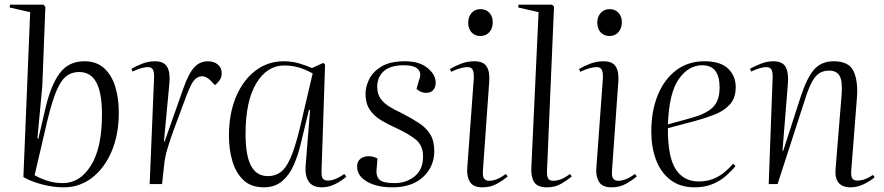

<svg xmlns="http://www.w3.org/2000/svg" viewBox="-20 -787 3779 821"><path d="M253 14Q207 14 159.5 1.5Q112 -11 80 -30L109 -735L21 -755L23 -767H166L174 -758L161 -421L140 -195L144 -194L176 -331Q199 -426 236.5 -475.5Q274 -525 341 -525Q392 -525 424.5 -496Q457 -467 472.5 -417.5Q488 -368 488 -306Q488 -211 457 -139Q426 -67 373 -26.5Q320 14 253 14ZM319 -479Q282 -479 257.5 -456Q233 -433 213 -377Q193 -321 171 -222L128 -38Q147 -26 179.5 -15Q212 -4 249 -4Q322 -4 369 -79.5Q416 -155 416 -297Q416 -390 392 -434.5Q368 -479 319 -479Z M639 -459Q639 -481 633 -490.5Q627 -500 612 -500Q601 -500 585.5 -496Q570 -492 547 -481L542 -493Q561 -504 587.5 -514.5Q614 -525 643 -525Q681 -525 695 -500.5Q709 -476 704 -428L681 -182H684L764 -409Q787 -474 811 -499.5Q835 -525 869 -525Q895 -525 911.5 -511Q928 -497 928 -474Q928 -457 919.5 -444.5Q911 -432 899 -423L881 -442Q862 -461 844 -461Q827 -461 812.5 -446.5Q798 -432 778 -380Q745 -292 725 -237.5Q705 -183 695 -148Q685 -113 682 -83L673 0H620Z M1355 -59Q1354 -33 1360 -24Q1366 -15 1382 -15Q1399 -15 1417.5 -23Q1436 -31 1452 -43L1461 -32Q1443 -15 1414.5 -0.5Q1386 14 1357 14Q1316 14 1299.5 -11.5Q1283 -37 1287 -80L1306 -317H1301L1267 -176Q1255 -124 1236 -81Q1217 -38 1186 -12Q1155 14 1108 14Q1054 14 1021.5 -16.5Q989 -47 974 -97Q959 -147 959 -206Q959 -301 989 -372.5Q1019 -444 1072 -484.5Q1125 -525 1192 -525Q1229 -525 1260.5 -515.5Q1292 -506 1314 -496L1362 -518L1370 -511ZM1125 -34Q1162 -34 1186.5 -56.5Q1211 -79 1231 -133Q1251 -187 1272 -281L1317 -473Q1284 -491 1256 -499Q1228 -507 1195 -507Q1122 -507 1076 -431Q1030 -355 1030 -214Q1030 -122 1053.5 -78Q1077 -34 1125 -34Z M1667 -4Q1717 -4 1753 -33Q1789 -62 1789 -117Q1789 -163 1761 -187.5Q1733 -212 1675 -239Q1639 -255 1608.5 -273.5Q1578 -292 1560.5 -319Q1543 -346 1543 -386Q1543 -415 1558 -447Q1573 -479 1610 -502Q1647 -525 1712 -525Q1773 -525 1808 -496.5Q1843 -468 1843 -433Q1843 -414 1832.5 -402Q1822 -390 1803 -390Q1788 -390 1777.5 -395.5Q1767 -401 1761 -407L1772 -445Q1784 -473 1768 -490.5Q1752 -508 1707 -508Q1650 -508 1621.5 -483Q1593 -458 1593 -416Q1593 -385 1607.5 -365Q1622 -345 1646 -330.5Q1670 -316 1698 -303Q1741 -281 1772 -260.5Q1803 -240 1820 -212Q1837 -184 1837 -141Q1837 -75 1789.5 -30.5Q1742 14 1658 14Q1591 14 1549 -10.5Q1507 -35 1507 -75Q1507 -97 1521.5 -108Q1536 -119 1556 -119Q1577 -119 1594 -109L1590 -59Q1588 -32 1603.5 -18Q1619 -4 1667 -4Z M1982 -690Q1982 -715 1996.5 -731.5Q2011 -748 2035 -748Q2058 -748 2072.5 -732.5Q2087 -717 2087 -692Q2087 -666 2072.5 -649.5Q2058 -633 2034 -633Q2011 -633 1996.5 -648.5Q1982 -664 1982 -690ZM2006 -452Q2007 -478 2001 -489Q1995 -500 1979 -500Q1952 -500 1909 -480L1904 -492Q1926 -505 1952.5 -515Q1979 -525 2009 -525Q2047 -525 2061 -502.5Q2075 -480 2072 -439L2045 -58Q2043 -33 2050 -23.5Q2057 -14 2072 -14Q2104 -14 2143 -43L2151 -33Q2133 -17 2105.5 -1.5Q2078 14 2043 14Q2003 14 1989 -10Q1975 -34 1978 -69Z M2283 -735 2196 -755 2197 -767H2340L2349 -759L2319 -58Q2318 -35 2323.5 -24.5Q2329 -14 2346 -14Q2362 -14 2379 -20.5Q2396 -27 2417 -43L2425 -33Q2408 -18 2381 -2Q2354 14 2319 14Q2278 14 2264 -8.5Q2250 -31 2252 -70Z M2534 -690Q2534 -715 2548.5 -731.5Q2563 -748 2587 -748Q2610 -748 2624.5 -732.5Q2639 -717 2639 -692Q2639 -666 2624.5 -649.5Q2610 -633 2586 -633Q2563 -633 2548.5 -648.5Q2534 -664 2534 -690ZM2558 -452Q2559 -478 2553 -489Q2547 -500 2531 -500Q2504 -500 2461 -480L2456 -492Q2478 -505 2504.5 -515Q2531 -525 2561 -525Q2599 -525 2613 -502.5Q2627 -480 2624 -439L2597 -58Q2595 -33 2602 -23.5Q2609 -14 2624 -14Q2656 -14 2695 -43L2703 -33Q2685 -17 2657.5 -1.5Q2630 14 2595 14Q2555 14 2541 -10Q2527 -34 2530 -69Z M2992 -525Q3061 -525 3093.5 -493.5Q3126 -462 3126 -415Q3126 -368 3101 -340.5Q3076 -313 3036.5 -297.5Q2997 -282 2953 -270L2836 -239Q2835 -117 2869 -64Q2903 -11 2968 -11Q3009 -11 3043.5 -28Q3078 -45 3115 -87L3125 -77Q3110 -58 3086 -36.5Q3062 -15 3028.5 -0.5Q2995 14 2950 14Q2888 14 2846.5 -18Q2805 -50 2785 -104Q2765 -158 2765 -224Q2765 -313 2793 -381Q2821 -449 2872 -487Q2923 -525 2992 -525ZM3057 -413Q3057 -508 2983 -508Q2924 -508 2882.5 -449Q2841 -390 2836 -255L2937 -283Q2997 -299 3027 -327Q3057 -355 3057 -413Z M3720 -29Q3703 -14 3674.5 0Q3646 14 3617 14Q3546 14 3553 -66L3579 -385Q3583 -441 3570 -463Q3557 -485 3526 -485Q3502 -485 3485 -475Q3468 -465 3453 -438.5Q3438 -412 3422 -361L3305 0H3267L3284 -459Q3284 -481 3278 -490.5Q3272 -500 3256 -500Q3245 -500 3229 -495.5Q3213 -491 3192 -481L3187 -493Q3205 -503 3232 -514Q3259 -525 3287 -525Q3327 -525 3340 -499.5Q3353 -474 3349 -428L3326 -143L3329 -142L3403 -371Q3430 -454 3461 -489.5Q3492 -525 3545 -525Q3611 -525 3630.5 -481.5Q3650 -438 3644 -366L3620 -58Q3618 -36 3623.5 -25.5Q3629 -15 3646 -15Q3664 -15 3680.5 -21.5Q3697 -28 3713 -39Z"/></svg>

Font: Literata 72pt Light
Style: Italic
Weight: 300
Italic angle: -2°
Designer: Latin by Veronika Burian and Jose Scaglione. Greek by Irene Vlachou. Cyrillic by Vera Evstafieva
Foundry: TypeTogether
Version: Version 3.002